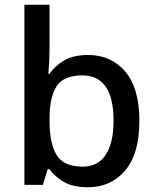

<svg xmlns="http://www.w3.org/2000/svg" viewBox="-20 -780 660 810"><path d="M189 -577Q189 -544 187 -514Q185 -484 184 -468H189Q211 -502 250.5 -525Q290 -548 352 -548Q449 -548 508.5 -478Q568 -408 568 -270Q568 -131 508 -60.5Q448 10 351 10Q288 10 249.5 -12.5Q211 -35 189 -66H181L161 0H83V-760H189ZM327 -462Q249 -462 219 -416.5Q189 -371 189 -277V-269Q189 -176 218.5 -126.5Q248 -77 329 -77Q393 -77 426 -127Q459 -177 459 -271Q459 -462 327 -462Z"/></svg>

Font: Noto Sans Gurmukhi Medium
Style: Regular
Weight: 500
Designer: Jelle Bosma - Monotype Design Team
Foundry: Monotype Imaging Inc.
Version: Version 2.004; ttfautohint (v1.8.4.7-5d5b)